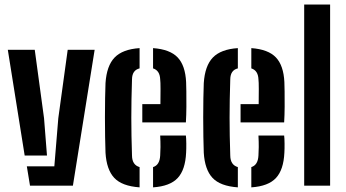

<svg xmlns="http://www.w3.org/2000/svg" viewBox="-20 -820 1529 848"><path d="M14.5 -600H133.5L174.5 -298L187.5 -133H89ZM98.5 -85.5H220L237.5 -298L279 -600H398L302 0H112.5Z M446 -145.5Q445 -175 444.2 -216Q443.5 -257 443.5 -301.2Q443.5 -345.5 444.2 -385.5Q445 -425.5 446 -453Q451 -529.5 486.2 -566Q521.5 -602.5 596.5 -607.5V-518Q563.5 -510 563 -469.5Q560 -377.5 560 -300Q560 -222.5 563 -133Q563.5 -91.5 596.5 -82V7.5Q518.5 2 484.5 -34.5Q450.5 -71 446 -145.5ZM608.5 -279.5V-360H688.5Q689 -394.5 689 -426.8Q689 -459 687.5 -469.5Q686 -508.5 656 -518V-607.5Q731 -602 764.8 -566.2Q798.5 -530.5 802 -457.5Q802.5 -445.5 803 -415.8Q803.5 -386 803.2 -349Q803 -312 801 -279.5ZM656 7.5V-82Q685.5 -91 687.5 -133.5Q688.5 -148.5 688.8 -170.5Q689 -192.5 687.5 -221.5H801Q802.5 -210 802.8 -186Q803 -162 802 -145.5Q798.5 -70 764.8 -33.8Q731 2.5 656 7.5Z M880 -145.5Q879 -175 878.2 -216Q877.5 -257 877.5 -301.2Q877.5 -345.5 878.2 -385.5Q879 -425.5 880 -453Q885 -529.5 920.2 -566Q955.5 -602.5 1030.5 -607.5V-518Q997.5 -510 997 -469.5Q994 -377.5 994 -300Q994 -222.5 997 -133Q997.5 -91.5 1030.5 -82V7.5Q952.5 2 918.5 -34.5Q884.5 -71 880 -145.5ZM1042.5 -279.5V-360H1122.5Q1123 -394.5 1123 -426.8Q1123 -459 1121.5 -469.5Q1120 -508.5 1090 -518V-607.5Q1165 -602 1198.8 -566.2Q1232.5 -530.5 1236 -457.5Q1236.5 -445.5 1237 -415.8Q1237.5 -386 1237.2 -349Q1237 -312 1235 -279.5ZM1090 7.5V-82Q1119.5 -91 1121.5 -133.5Q1122.5 -148.5 1122.8 -170.5Q1123 -192.5 1121.5 -221.5H1235Q1236.5 -210 1236.8 -186Q1237 -162 1236 -145.5Q1232.5 -70 1198.8 -33.8Q1165 2.5 1090 7.5Z M1323.5 0V-800H1438V0Z"/></svg>

Font: Big Shoulders Stencil Text
Style: Bold
Weight: 700
Designer: Patric King
Foundry: XO Type Co
Version: Version 1.000